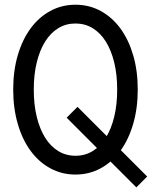

<svg xmlns="http://www.w3.org/2000/svg" viewBox="-20 -730 644 814"><path d="M558 64.4 604 18.4 308.6 -277 262.6 -231ZM300 10Q358.2 10 406.8 -16.5Q455.4 -43 490.3 -90.5Q525.2 -138 544.6 -204.5Q564 -271 564 -350Q564 -430 544.6 -496Q525.2 -562 490.3 -609.5Q455.4 -657 406.8 -683.5Q358.2 -710 300 -710Q241.8 -710 193.2 -683.5Q144.6 -657 109.7 -609.5Q74.8 -562 55.4 -496Q36 -430 36 -350Q36 -271 55.4 -204.5Q74.8 -138 109.7 -90.5Q144.6 -43 193.2 -16.5Q241.8 10 300 10ZM300.1 -69.6Q259.8 -69.6 227.1 -89.5Q194.4 -109.4 171.4 -146.2Q148.4 -183 135.8 -234.8Q123.2 -286.6 123.2 -350.2Q123.2 -413.8 135.8 -465.4Q148.4 -517 171.4 -553.8Q194.4 -590.6 227 -610.5Q259.7 -630.4 299.9 -630.4Q340.2 -630.4 372.9 -610.5Q405.6 -590.6 428.6 -553.8Q451.6 -517 464.2 -465.4Q476.8 -413.8 476.8 -350.2Q476.8 -286.6 464.2 -234.8Q451.6 -183 428.6 -146.2Q405.6 -109.4 373 -89.5Q340.3 -69.6 300.1 -69.6Z"/></svg>

Font: CommitMonoV142 ExtLt
Style: Regular
Weight: 200
Monospace: yes
Designer: Eigil Nikolajsen
Foundry: Eigil Nikolajsen
Version: Version 1.142